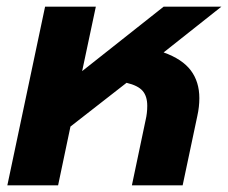

<svg xmlns="http://www.w3.org/2000/svg" viewBox="-20 -555 683 575"><path d="M115 -535H267L226 -342L470 -535H643L470 -398Q526 -378 551.5 -344Q577 -310 577 -261Q577 -235 571 -208L527 0H375L416 -195Q421 -216 421 -238Q421 -267 407 -283Q393 -299 359 -307L191 -176L154 0H2Z"/></svg>

Font: Prompt SemiBold
Style: Italic
Weight: 600
Italic angle: -12°
Designer: Katatrad Team
Foundry: CadsonDemak
Version: Version 1.001